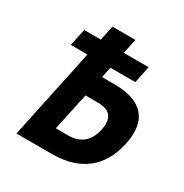

<svg xmlns="http://www.w3.org/2000/svg" viewBox="-165 -840 929 970"><g transform="rotate(30 300.0 -355.0)"><path d="M64 0 175 -525H78L99 -624H196L214 -710H348L330 -624H475L454 -525H309L296 -463H369Q490 -463 541.5 -404.5Q593 -346 569 -232Q544 -117 468.5 -58.5Q393 0 271 0ZM223 -122H296Q348 -122 381.5 -149.5Q415 -177 427 -232Q449 -341 343 -341H270Z"/></g></svg>

Font: Geist Mono ExtraBold
Style: Italic
Weight: 800
Italic angle: -12°
Monospace: yes
Designer: Basement.studio, Andrés Briganti, Mateo Zaragoza
Foundry: Basement.studio, Vercel, Andrés Briganti, Guido Ferreyra, Mateo Zaragoza
Version: Version 1.500; ttfautohint (v1.8.4.7-5d5b)